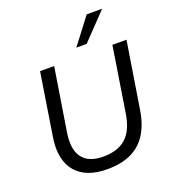

<svg xmlns="http://www.w3.org/2000/svg" viewBox="-165 -1059 1061 1190"><g transform="rotate(-20 365.0 -464.0)"><path d="M337 9Q270 9 218.5 -10Q167 -29 133.5 -67.5Q100 -106 88 -164Q76 -222 89 -299L153 -705H246L180 -291Q163 -183 204 -128Q245 -73 342 -73Q437 -73 491 -121Q545 -169 562 -274L630 -705H723L654 -272Q640 -179 601.5 -116.5Q563 -54 497.5 -22.5Q432 9 337 9ZM414 -765 545 -937H647L482 -765Z"/></g></svg>

Font: Nunito Sans 12pt Medium
Style: Italic
Weight: 500
Italic angle: -9°
Designer: Vernon Adams
Foundry: Vernon Adams
Version: Version 3.101;gftools[0.9.27]